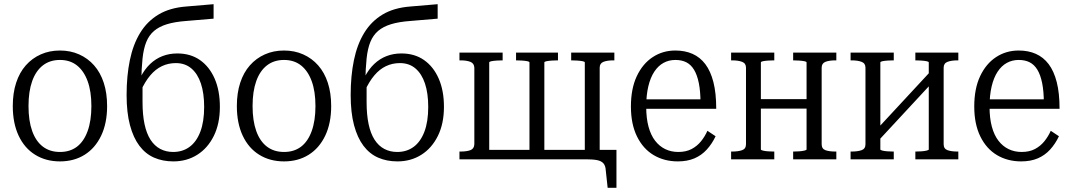

<svg xmlns="http://www.w3.org/2000/svg" viewBox="-20 -760 5112 916"><path d="M491 -254Q491 -172 462.5 -112.5Q434 -53 383.5 -21.5Q333 10 266 10Q199 10 148 -21.5Q97 -53 69 -112.5Q41 -172 41 -254Q41 -316 57 -365Q73 -414 103 -448Q133 -482 174.5 -500.5Q216 -519 266 -519Q316 -519 357.5 -500.5Q399 -482 429 -448Q459 -414 475 -365Q491 -316 491 -254ZM116 -254Q116 -184 133.5 -135Q151 -86 184.5 -60.5Q218 -35 266 -35Q314 -35 347 -60Q380 -85 398 -134.5Q416 -184 416 -254Q416 -324 398 -373Q380 -422 347 -448Q314 -474 266 -474Q218 -474 184.5 -448Q151 -422 133.5 -373Q116 -324 116 -254Z M869 -729 999 -740V-671L869 -660Q814 -656 776.5 -644.5Q739 -633 715 -612.5Q691 -592 678 -560Q665 -528 660 -481Q655 -434 654 -370H660Q660 -350 660 -334Q660 -318 660 -303.5Q660 -289 660 -273Q660 -213 669.5 -168Q679 -123 698 -93.5Q717 -64 744.5 -49.5Q772 -35 806 -35Q851 -35 884 -59Q917 -83 935.5 -131Q954 -179 954 -250Q954 -315 938.5 -361.5Q923 -408 893 -433.5Q863 -459 819 -459Q783 -459 752.5 -444.5Q722 -430 697 -400.5Q672 -371 651 -325L650 -391Q670 -430 696.5 -455Q723 -480 755.5 -492.5Q788 -505 826 -505Q889 -505 934 -473.5Q979 -442 1004 -385Q1029 -328 1029 -250Q1029 -170 1000 -111.5Q971 -53 921 -21.5Q871 10 807 10Q756 10 715 -8Q674 -26 645 -64.5Q616 -103 600 -163Q584 -223 584 -307Q584 -398 599.5 -473Q615 -548 648.5 -603Q682 -658 736 -690.5Q790 -723 869 -729Z M1560 -254Q1560 -172 1531.5 -112.5Q1503 -53 1452.5 -21.5Q1402 10 1335 10Q1268 10 1217 -21.5Q1166 -53 1138 -112.5Q1110 -172 1110 -254Q1110 -316 1126 -365Q1142 -414 1172 -448Q1202 -482 1243.5 -500.5Q1285 -519 1335 -519Q1385 -519 1426.5 -500.5Q1468 -482 1498 -448Q1528 -414 1544 -365Q1560 -316 1560 -254ZM1185 -254Q1185 -184 1202.5 -135Q1220 -86 1253.5 -60.5Q1287 -35 1335 -35Q1383 -35 1416 -60Q1449 -85 1467 -134.5Q1485 -184 1485 -254Q1485 -324 1467 -373Q1449 -422 1416 -448Q1383 -474 1335 -474Q1287 -474 1253.5 -448Q1220 -422 1202.5 -373Q1185 -324 1185 -254Z M1938 -729 2068 -740V-671L1938 -660Q1883 -656 1845.5 -644.5Q1808 -633 1784 -612.5Q1760 -592 1747 -560Q1734 -528 1729 -481Q1724 -434 1723 -370H1729Q1729 -350 1729 -334Q1729 -318 1729 -303.5Q1729 -289 1729 -273Q1729 -213 1738.5 -168Q1748 -123 1767 -93.5Q1786 -64 1813.5 -49.5Q1841 -35 1875 -35Q1920 -35 1953 -59Q1986 -83 2004.5 -131Q2023 -179 2023 -250Q2023 -315 2007.5 -361.5Q1992 -408 1962 -433.5Q1932 -459 1888 -459Q1852 -459 1821.5 -444.5Q1791 -430 1766 -400.5Q1741 -371 1720 -325L1719 -391Q1739 -430 1765.5 -455Q1792 -480 1824.5 -492.5Q1857 -505 1895 -505Q1958 -505 2003 -473.5Q2048 -442 2073 -385Q2098 -328 2098 -250Q2098 -170 2069 -111.5Q2040 -53 1990 -21.5Q1940 10 1876 10Q1825 10 1784 -8Q1743 -26 1714 -64.5Q1685 -103 1669 -163Q1653 -223 1653 -307Q1653 -398 1668.5 -473Q1684 -548 1717.5 -603Q1751 -658 1805 -690.5Q1859 -723 1938 -729Z M2243 -437Q2242 -458 2224 -465Q2206 -472 2177 -472H2172V-509H2378V-472H2375Q2363 -472 2349 -471Q2335 -470 2324.5 -468Q2314 -466 2314 -462V0H2172V-37H2177Q2206 -37 2224 -43.5Q2242 -50 2243 -72ZM2770 -462Q2770 -466 2759.5 -468Q2749 -470 2734.5 -471Q2720 -472 2708 -472H2705V-509H2911V-472H2906Q2877 -472 2859 -465Q2841 -458 2841 -437V-1H2770ZM2741 0V-45H2921V136H2879L2870 53Q2869 31 2859 19.5Q2849 8 2829 4Q2809 0 2775 0ZM2276 0V-45H2811V0ZM2442 -472V-509H2642V-472H2639Q2627 -472 2612.5 -471Q2598 -470 2587.5 -468Q2577 -466 2577 -462V0H2506V-462Q2506 -466 2496 -468Q2486 -470 2471.5 -471Q2457 -472 2445 -472Z M3063 -250Q3063 -196 3074 -155.5Q3085 -115 3105.5 -88.5Q3126 -62 3154 -48.5Q3182 -35 3216 -35Q3253 -35 3279.5 -49Q3306 -63 3324.5 -86Q3343 -109 3355 -136L3394 -110Q3377 -74 3352 -46.5Q3327 -19 3293 -4.5Q3259 10 3214 10Q3149 10 3098.5 -20Q3048 -50 3019 -109Q2990 -168 2990 -252Q2990 -337 3018 -396.5Q3046 -456 3094 -487.5Q3142 -519 3202 -519Q3248 -519 3284 -503Q3320 -487 3345 -454Q3370 -421 3383.5 -368.5Q3397 -316 3397 -241H3046V-286H3344L3322 -267Q3322 -324 3314 -363.5Q3306 -403 3291 -427.5Q3276 -452 3254 -463Q3232 -474 3202 -474Q3171 -474 3145.5 -460Q3120 -446 3101.5 -418Q3083 -390 3073 -348Q3063 -306 3063 -250Z M3539 -72V-437Q3539 -458 3520.5 -465Q3502 -472 3473 -472H3468V-509H3674V-472H3671Q3659 -472 3644.5 -471Q3630 -470 3620 -468Q3610 -466 3610 -462V-47Q3610 -44 3620 -41.5Q3630 -39 3644.5 -38Q3659 -37 3671 -37H3674V0H3468V-37H3473Q3502 -37 3520.5 -43.5Q3539 -50 3539 -72ZM3828 -47V-462Q3828 -466 3817.5 -468Q3807 -470 3792.5 -471Q3778 -472 3766 -472H3764V-509H3970V-472H3965Q3936 -472 3918 -465Q3900 -458 3900 -437V-72Q3900 -50 3918 -43.5Q3936 -37 3965 -37H3970V0H3764V-37H3766Q3778 -37 3792.5 -38Q3807 -39 3817.5 -41.5Q3828 -44 3828 -47ZM3577 -242V-287H3867V-242Z M4109 -72V-437Q4109 -458 4090.5 -465Q4072 -472 4043 -472H4038V-509H4244V-472H4241Q4229 -472 4214.5 -471Q4200 -470 4190 -468Q4180 -466 4180 -462V-47Q4180 -44 4190 -41.5Q4200 -39 4214.5 -38Q4229 -37 4241 -37H4244V0H4038V-37H4043Q4072 -37 4090.5 -43.5Q4109 -50 4109 -72ZM4411 -47V-462Q4411 -466 4400.5 -468Q4390 -470 4375.5 -471Q4361 -472 4349 -472H4347V-509H4552V-472H4548Q4519 -472 4500.5 -465Q4482 -458 4482 -437V-72Q4482 -50 4500.5 -43.5Q4519 -37 4548 -37H4552V0H4347V-37H4349Q4361 -37 4375.5 -38Q4390 -39 4400.5 -41.5Q4411 -44 4411 -47ZM4170 -88 4140 -118 4420 -420 4450 -390Z M4701 -250Q4701 -196 4712 -155.5Q4723 -115 4743.5 -88.5Q4764 -62 4792 -48.5Q4820 -35 4854 -35Q4891 -35 4917.5 -49Q4944 -63 4962.5 -86Q4981 -109 4993 -136L5032 -110Q5015 -74 4990 -46.5Q4965 -19 4931 -4.5Q4897 10 4852 10Q4787 10 4736.5 -20Q4686 -50 4657 -109Q4628 -168 4628 -252Q4628 -337 4656 -396.5Q4684 -456 4732 -487.5Q4780 -519 4840 -519Q4886 -519 4922 -503Q4958 -487 4983 -454Q5008 -421 5021.5 -368.5Q5035 -316 5035 -241H4684V-286H4982L4960 -267Q4960 -324 4952 -363.5Q4944 -403 4929 -427.5Q4914 -452 4892 -463Q4870 -474 4840 -474Q4809 -474 4783.5 -460Q4758 -446 4739.5 -418Q4721 -390 4711 -348Q4701 -306 4701 -250Z"/></svg>

Font: Roboto Serif 28pt Condensed Light
Style: Regular
Weight: 300
Width: 3
Designer: Greg Gazdowicz
Foundry: Commercial Type
Version: Version 1.008